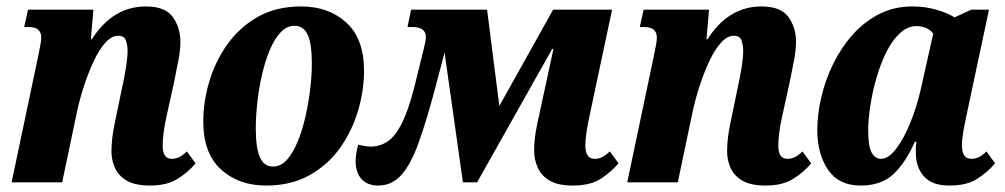

<svg xmlns="http://www.w3.org/2000/svg" viewBox="-20 -566 3120 596"><path d="M446 10Q400 10 374 -5Q348 -20 337 -44.5Q326 -69 326 -96Q326 -135 336 -183L358 -289Q366 -325 371 -356Q376 -387 376 -408Q376 -425 371 -440Q366 -455 347 -455Q327 -455 308 -434.5Q289 -414 272.5 -379.5Q256 -345 242 -303Q228 -261 219 -219L173 0H16L98 -389Q102 -409 105 -424.5Q108 -440 108 -449Q108 -482 70 -482H55L67 -536H270L262 -444H265Q330 -546 433 -546Q493 -546 516.5 -513Q540 -480 540 -436Q540 -412 534.5 -382.5Q529 -353 521 -314L497 -205Q491 -178 488 -155Q485 -132 485 -114Q485 -73 513 -73Q526 -73 537 -78.5Q548 -84 560 -96L587 -59Q565 -32 531.5 -11Q498 10 446 10Z M806 10Q721 10 666 -40Q611 -90 611 -189Q611 -250 629.5 -312.5Q648 -375 685.5 -428Q723 -481 780 -513.5Q837 -546 915 -546Q1000 -546 1055 -496Q1110 -446 1110 -346Q1110 -285 1091.5 -222.5Q1073 -160 1036 -107.5Q999 -55 941.5 -22.5Q884 10 806 10ZM827 -49Q852 -49 871 -70.5Q890 -92 904.5 -127.5Q919 -163 928.5 -205.5Q938 -248 943 -290.5Q948 -333 948 -368Q948 -431 935 -458.5Q922 -486 894 -486Q870 -486 850.5 -465Q831 -444 816.5 -408.5Q802 -373 792.5 -330.5Q783 -288 778.5 -245.5Q774 -203 774 -167Q774 -106 787 -77.5Q800 -49 827 -49Z M1154 10Q1121 10 1102.5 -10Q1084 -30 1084 -65Q1084 -89 1092 -117Q1114 -111 1131 -111Q1160 -111 1184 -127.5Q1208 -144 1228 -184.5Q1248 -225 1266 -295L1296 -417Q1302 -439 1302 -451Q1302 -482 1261 -482H1245L1256 -536H1492L1530 -237L1697 -536H1880L1811 -211Q1805 -184 1801 -158.5Q1797 -133 1797 -114Q1797 -73 1826 -73Q1839 -73 1849.5 -78.5Q1860 -84 1873 -96L1900 -59Q1878 -33 1845.5 -11.5Q1813 10 1758 10Q1712 10 1686 -5.5Q1660 -21 1649 -46Q1638 -71 1638 -99Q1638 -137 1648 -183L1698 -414H1694L1461 0H1417L1360 -403L1330 -289Q1303 -188 1279 -121.5Q1255 -55 1225.5 -22.5Q1196 10 1154 10Z M2357 10Q2311 10 2285 -5Q2259 -20 2248 -44.5Q2237 -69 2237 -96Q2237 -135 2247 -183L2269 -289Q2277 -325 2282 -356Q2287 -387 2287 -408Q2287 -425 2282 -440Q2277 -455 2258 -455Q2238 -455 2219 -434.5Q2200 -414 2183.5 -379.5Q2167 -345 2153 -303Q2139 -261 2130 -219L2084 0H1927L2009 -389Q2013 -409 2016 -424.5Q2019 -440 2019 -449Q2019 -482 1981 -482H1966L1978 -536H2181L2173 -444H2176Q2241 -546 2344 -546Q2404 -546 2427.5 -513Q2451 -480 2451 -436Q2451 -412 2445.5 -382.5Q2440 -353 2432 -314L2408 -205Q2402 -178 2399 -155Q2396 -132 2396 -114Q2396 -73 2424 -73Q2437 -73 2448 -78.5Q2459 -84 2471 -96L2498 -59Q2476 -32 2442.5 -11Q2409 10 2357 10Z M2651 10Q2584 10 2550.5 -39Q2517 -88 2517 -162Q2517 -211 2529.5 -264.5Q2542 -318 2566.5 -368Q2591 -418 2626.5 -458Q2662 -498 2708.5 -522Q2755 -546 2812 -546Q2853 -546 2888 -535.5Q2923 -525 2943 -512L2995 -536H3050L2981 -212Q2975 -184 2970.5 -158.5Q2966 -133 2966 -114Q2966 -73 2995 -73Q3008 -73 3019 -78.5Q3030 -84 3042 -96L3069 -59Q3047 -33 3014.5 -11.5Q2982 10 2927 10Q2874 10 2848.5 -18Q2823 -46 2823 -92Q2823 -101 2823 -108.5Q2823 -116 2825 -126H2820Q2791 -61 2753.5 -25.5Q2716 10 2651 10ZM2715 -73Q2738 -73 2762 -104.5Q2786 -136 2806 -185.5Q2826 -235 2838 -288L2877 -462Q2865 -476 2851 -480.5Q2837 -485 2825 -485Q2797 -485 2773 -462.5Q2749 -440 2731 -403.5Q2713 -367 2700.5 -323.5Q2688 -280 2681.5 -237Q2675 -194 2675 -161Q2675 -111 2686 -92Q2697 -73 2715 -73Z"/></svg>

Font: Noto Serif Condensed ExtraBold
Style: Italic
Weight: 800
Width: 3
Italic angle: -12°
Designer: Monotype Design Team
Foundry: Monotype Imaging Inc.
Version: Version 2.014; ttfautohint (v1.8.4.7-5d5b)